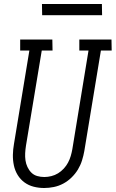

<svg xmlns="http://www.w3.org/2000/svg" viewBox="-20 -933 579 961"><path d="M201 8Q174 8 148.5 1.5Q123 -5 102.5 -20Q82 -35 68.5 -57Q55 -79 49.5 -105Q44 -131 44.5 -158Q45 -185 50 -213L127 -680H81V-735H242L243 -680H189L110 -204Q107 -185 106 -166.5Q105 -148 107.5 -130.5Q110 -113 117.5 -97Q125 -81 137 -69Q149 -57 166 -52Q183 -47 202 -47Q219 -47 237 -51.5Q255 -56 270.5 -65.5Q286 -75 299 -89Q312 -103 320.5 -119Q329 -135 334 -152Q339 -169 342 -186L423 -680H377V-735H538L539 -680H485L402 -177Q398 -154 390.5 -130Q383 -106 370 -84.5Q357 -63 338 -44.5Q319 -26 296.5 -14Q274 -2 249.5 3Q225 8 201 8ZM191 -857 190 -913H490L491 -857Z"/></svg>

Font: Iosevka Curly Slab Light
Style: Italic
Weight: 300
Italic angle: -9°
Monospace: yes
Designer: Belleve Invis
Foundry: Belleve Invis
Version: Version 22.1.2; ttfautohint (v1.8.4)